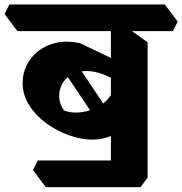

<svg xmlns="http://www.w3.org/2000/svg" viewBox="-76 -674 796 838"><path d="M327 -64.5Q279.8 -64.5 226.8 -83Q173.8 -101.5 127.5 -134.8Q81.2 -168 52 -213.4Q22.8 -258.8 22.8 -312.5Q22.8 -353.8 40.6 -389.8Q58.5 -425.8 92 -451.8Q125.5 -477.8 171.1 -487.6Q216.8 -497.5 272 -486L473.2 -390L451.5 -307.2Q412.8 -334.8 374.6 -349.4Q336.5 -364 301.2 -364Q261.2 -364 233.6 -347Q206 -330 193.1 -303.2Q180.2 -276.5 182.6 -246.9Q185 -217.2 203.2 -192Q228.5 -181.8 260.8 -182.8Q293 -183.8 325.8 -195.9Q358.5 -208 384.4 -231Q410.2 -254 421.8 -288L479 -133Q450.2 -99.2 411 -81.9Q371.8 -64.5 327 -64.5ZM124 143 67.8 68.2 88.8 26.5H568.2V101.2L537.2 143ZM350.8 -143 187.2 -386.2 247.8 -411.8 407.2 -173.2ZM568.2 70.8 408 44V-589.8L463.8 -563.8L568.2 -489.5ZM0 -538 -56.2 -612.8 -35.2 -654.5H643.2L699.5 -579.8L678.5 -538Z"/></svg>

Font: Eczar
Style: Regular
Weight: 400
Designer: Vaibhav Singh
Foundry: Rosetta Type Foundry
Version: Version 2.000